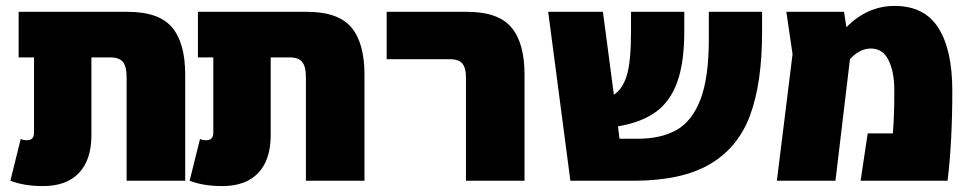

<svg xmlns="http://www.w3.org/2000/svg" viewBox="-20 -611 3279 649"><path d="M606 -359V0H408V-351Q408 -386 395.5 -401.5Q383 -417 353 -417H289V-154Q289 -71 247 -26.5Q205 18 125 18Q62 18 15 0L50 -141Q60 -137 71 -137Q95 -137 95 -162V-417H43V-571H412Q517 -571 561.5 -518.5Q606 -466 606 -359Z M1212 -359V0H1014V-351Q1014 -386 1001.5 -401.5Q989 -417 959 -417H895V-154Q895 -71 853 -26.5Q811 18 731 18Q668 18 621 0L656 -141Q666 -137 677 -137Q701 -137 701 -162V-417H649V-571H1018Q1123 -571 1167.5 -518.5Q1212 -466 1212 -359Z M1555 -351Q1555 -382 1542.5 -396.5Q1530 -411 1500 -411H1287V-571H1559Q1664 -571 1708.5 -518.5Q1753 -466 1753 -359V0H1555Z M2556 -571V-503Q2556 -331 2515.5 -221.5Q2475 -112 2379.5 -56Q2284 0 2120 0H1908L1833 -571H2018L2055 -291Q2084 -309 2098.5 -355.5Q2113 -402 2113 -506V-571H2293V-506Q2293 -399 2269 -333Q2245 -267 2196 -232Q2147 -197 2069 -184L2074 -142H2135Q2215 -142 2267.5 -172Q2320 -202 2348 -275.5Q2376 -349 2376 -479V-571Z M3199 -305Q3199 -132 3183 0H2889L2913 -160H2998Q3003 -215 3003 -306Q3003 -368 2983.5 -407.5Q2964 -447 2924 -447Q2886 -447 2853 -411L2804 0H2606L2659 -428L2638 -571H2833L2841 -519Q2912 -591 3004 -591Q3105 -591 3152 -516.5Q3199 -442 3199 -305Z"/></svg>

Font: FiraGO Heavy
Style: Regular
Weight: 900
Designer: bBox Type
Foundry: bBox Type GmbH
Version: Version 1.001